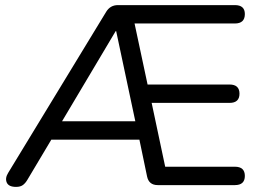

<svg xmlns="http://www.w3.org/2000/svg" viewBox="-20 -725 1022 752"><path d="M43 7Q14 7 6.5 -10Q-1 -27 12 -48L396 -679Q412 -705 442 -705H900Q939 -705 939 -670Q939 -633 900 -633H507L558 -394H879Q918 -394 918 -358Q918 -322 879 -322H574L627 -72H900Q939 -72 939 -36Q939 0 900 0H598Q563 0 556 -34L526 -178H181L88 -22Q80 -8 70 -0.5Q60 7 43 7ZM433 -603 223 -250H510L435 -603Z"/></svg>

Font: Chiron GoRound TC N
Style: Regular
Weight: 350
Designer: Ryoko NISHIZUKA 西塚涼子 (kana, bopomofo & ideographs); Paul D. Hunt (Latin, Greek & Cyrillic); Sandoll Communications 산돌커뮤니
Foundry: Adobe
Version: Version 1.000;hotconv 1.1.1;makeotfexe 2.6.0